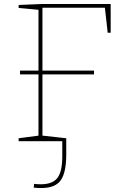

<svg xmlns="http://www.w3.org/2000/svg" viewBox="-20 -712 610 968"><path d="M304 0H74V-15L181 -29L174 -21V-670L181 -662L74 -672V-687L195 -692H538V-547H523L508 -680L516 -673H187L194 -680V-21L187 -29L314 -15V68Q314 157 286.5 196.5Q259 236 188 236Q178 236 169 235.5Q160 235 150 234L152 215Q161 216 168.5 216.5Q176 217 186 217Q245 217 269.5 185Q294 153 294 77V-10ZM454 -356V-337H81V-356Z"/></svg>

Font: Bitter Thin
Style: Regular
Weight: 100
Designer: Sol Matas, and Bitter project Authors
Foundry: Sol Matas
Version: Version 2.002